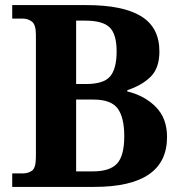

<svg xmlns="http://www.w3.org/2000/svg" viewBox="-20 -734 712 754"><path d="M28 0V-53H69Q91 -53 106 -64Q121 -75 121 -118V-597Q121 -637 105.5 -649Q90 -661 69 -661H28V-714H320Q463 -714 534.5 -670Q606 -626 606 -532Q606 -466 571 -432Q536 -398 480 -380V-375Q549 -358 592.5 -313.5Q636 -269 636 -196Q636 0 350 0ZM345 -61Q412 -61 440 -92Q468 -123 468 -199Q468 -273 442 -308Q416 -343 347 -343H279V-61ZM317 -404Q387 -404 412.5 -434Q438 -464 438 -532Q438 -600 410.5 -626.5Q383 -653 315 -653H279V-404Z"/></svg>

Font: Noto Serif Vithkuqi
Style: Bold
Weight: 700
Version: Version 1.005